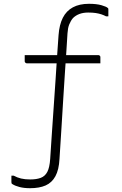

<svg xmlns="http://www.w3.org/2000/svg" viewBox="-20 -740 640 1010"><path d="M110 -450H497Q501 -450 503 -448.5Q505 -447 506.5 -445Q508 -443 508 -439Q508 -434 508 -428.5Q508 -423 508 -418Q508 -413 508 -407H121Q118 -407 115.5 -408.5Q113 -410 111.5 -412.5Q110 -415 110 -418Q110 -424 110 -429Q110 -434 110 -439.5Q110 -445 110 -450ZM139 204Q172 204 194.5 195.5Q217 187 229 164Q241 141 244 96Q248 38 252.5 -32.5Q257 -103 262.5 -178Q268 -253 272.5 -324Q277 -395 281 -455Q285 -515 288 -555Q292 -610 310.5 -646.5Q329 -683 363.5 -701.5Q398 -720 448 -720Q488 -720 514 -712.5Q540 -705 547 -698Q549 -697 549.5 -694.5Q550 -692 550 -690Q550 -686 550 -681Q550 -676 550 -671Q550 -666 550 -661.5Q550 -657 550 -654H538Q527 -660 513.5 -664.5Q500 -669 483.5 -671.5Q467 -674 444 -674Q418 -674 398 -666.5Q378 -659 364 -645Q358 -638 353 -629.5Q348 -621 344 -611Q340 -601 338 -589.5Q336 -578 335 -564Q333 -529 329.5 -476Q326 -423 321.5 -357Q317 -291 312.5 -216Q308 -141 303 -61.5Q298 18 293 96Q290 153 271.5 187Q253 221 220 235.5Q187 250 138 250Q107 250 83.5 244Q60 238 46 229Q42 227 41 224.5Q40 222 40 218Q40 210 40 205.5Q40 201 40 196Q40 191 40 184H52Q70 194 90.5 199Q111 204 139 204Z"/></svg>

Font: Recursive Sans Linear Light
Style: Regular
Weight: 300
Version: Version 1.085